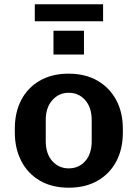

<svg xmlns="http://www.w3.org/2000/svg" viewBox="-20 -864 640 894"><path d="M300 10Q222 10 165.5 -23Q109 -56 79 -114.5Q49 -173 49 -247V-265Q49 -341 79 -398.5Q109 -456 165.5 -488.5Q222 -521 299 -521Q378 -521 434.5 -488Q491 -455 521.5 -397.5Q552 -340 552 -265V-247Q552 -170 521.5 -112.5Q491 -55 434.5 -22.5Q378 10 300 10ZM300 -80Q347 -80 377 -114Q407 -148 407 -207V-305Q407 -363 377 -397.5Q347 -432 300 -432Q254 -432 223.5 -397.5Q193 -363 193 -305V-207Q193 -148 223.5 -114Q254 -80 300 -80ZM142 -765V-844H460V-765ZM229 -610V-721H371V-610Z"/></svg>

Font: Chivo Mono Medium SemiBold
Style: Regular
Weight: 600
Monospace: yes
Version: Version 1.008